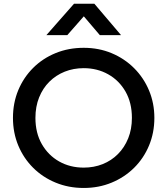

<svg xmlns="http://www.w3.org/2000/svg" viewBox="-20 -964 872 1000"><path d="M416 15Q337 15 269.8 -12.8Q202.5 -40.5 152.8 -90Q103 -139.5 75.2 -206Q47.5 -272.5 47.5 -350Q47.5 -428 75.2 -494.5Q103 -561 152.8 -610.5Q202.5 -660 269.8 -687.5Q337 -715 416 -715Q494.5 -715 561.5 -687Q628.5 -659 678.5 -609Q728.5 -559 756.2 -492.8Q784 -426.5 784 -350Q784 -272.5 756.2 -206Q728.5 -139.5 678.5 -90Q628.5 -40.5 561.5 -12.8Q494.5 15 416 15ZM416 -91Q469 -91 514.8 -109.2Q560.5 -127.5 594.5 -161.8Q628.5 -196 647.8 -243.8Q667 -291.5 667 -350Q667 -428.5 633.8 -486.8Q600.5 -545 543.5 -577Q486.5 -609 416 -609Q363 -609 317.2 -590.8Q271.5 -572.5 237.2 -538.5Q203 -504.5 183.8 -456.8Q164.5 -409 164.5 -350Q164.5 -271.5 198 -213.2Q231.5 -155 288.2 -123Q345 -91 416 -91ZM221.5 -781 365.5 -944.5H471.5L610.5 -781H500L416.5 -879L330.5 -781Z"/></svg>

Font: Geologica Thin Roman
Style: Regular
Weight: 400
Version: Version 1.010;gftools[0.9.28]